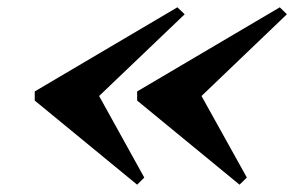

<svg xmlns="http://www.w3.org/2000/svg" viewBox="-20 -650 804 525"><path d="M531 -387.5 655 -164.5 635 -145 355 -375V-400L745 -630L764.5 -611ZM251 -387.5 374.5 -164.5 355 -145 75 -375V-400L465 -630L485 -611Z"/></svg>

Font: Bodoni* 06pt
Style: Bold Italic
Weight: 700
Italic angle: -13°
Version: Version 2.3